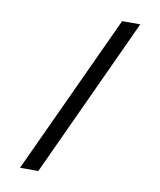

<svg xmlns="http://www.w3.org/2000/svg" viewBox="-79 -750 679 813"><g transform="rotate(10 260.5 -343.5)"><path d="M380.4 -686.5H458.5L141.1 0H62.5Z"/></g></svg>

Font: Estedad-FD Medium
Style: Regular
Weight: 500
Designer: Amin Abedi
Version: Version 7.3